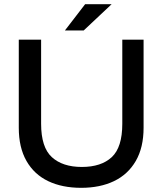

<svg xmlns="http://www.w3.org/2000/svg" viewBox="-20 -890 778 920"><path d="M369 10Q278 10 211 -22Q144 -54 107 -118.5Q70 -183 70 -278V-700H177V-297Q177 -184 228.5 -137Q280 -90 372 -90Q465 -90 515.5 -137Q566 -184 566 -297V-700H668V-278Q668 -183 630.5 -118.5Q593 -54 526 -22Q459 10 369 10ZM291 -744 388 -870H515L381 -744Z"/></svg>

Font: REM
Style: Regular
Weight: 400
Designer: Octavio Pardo
Foundry: Ashler Design
Version: Version 1.005;gftools[0.9.28]